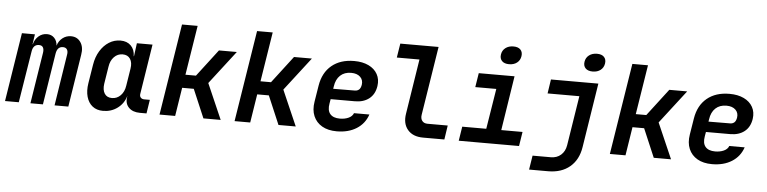

<svg xmlns="http://www.w3.org/2000/svg" viewBox="-52 -1067 6105 1529"><g transform="rotate(5 3000.0 -303.0)"><path d="M3 0 90 -550H194L182 -470H184Q194 -510 223 -535Q252 -560 290 -560Q326 -560 348.5 -536.5Q371 -513 373 -475Q385 -514 414.5 -537Q444 -560 482 -560Q532 -560 559 -520.5Q586 -481 575 -419L509 0H399L463 -410Q468 -437 458 -452.5Q448 -468 425 -468Q380 -468 371 -410L306 0H206L271 -410Q275 -437 266 -452.5Q257 -468 234 -468Q187 -468 179 -410L113 0Z M787 10Q736 10 702.5 -16.5Q669 -43 655.5 -90.5Q642 -138 652 -200L676 -349Q686 -412 715 -459.5Q744 -507 786 -533.5Q828 -560 878 -560Q930 -560 961 -529Q992 -498 993 -445H995L1009 -550H1134L1071 -151Q1068 -132 1078 -121Q1088 -110 1106 -110H1151L1134 0H1081Q1023 0 991.5 -32.5Q960 -65 969 -117L970 -126Q953 -65 903 -27.5Q853 10 787 10ZM849 -98Q889 -98 918 -127.5Q947 -157 954 -206L976 -344Q984 -393 964.5 -422.5Q945 -452 904 -452Q864 -452 835.5 -422.5Q807 -393 800 -344L778 -206Q771 -157 789.5 -127.5Q808 -98 849 -98Z M1238 0 1354 -730H1479L1416 -334H1500L1665 -550H1808L1603 -284L1727 0H1589L1492 -228H1399L1363 0Z M1838 0 1954 -730H2079L2016 -334H2100L2265 -550H2408L2203 -284L2327 0H2189L2092 -228H1999L1963 0Z M2655 10Q2585 10 2537.5 -17.5Q2490 -45 2469 -94.5Q2448 -144 2459 -210L2480 -340Q2497 -445 2566.5 -502.5Q2636 -560 2746 -560Q2813 -560 2861 -537Q2909 -514 2932 -472.5Q2955 -431 2947 -377Q2937 -311 2892.5 -276Q2848 -241 2779 -241H2585L2579 -206Q2569 -150 2593.5 -121.5Q2618 -93 2671 -93Q2710 -93 2740 -106.5Q2770 -120 2780 -146H2903Q2878 -72 2813 -31Q2748 10 2655 10ZM2598 -325 2771 -326Q2790 -326 2803.5 -337Q2817 -348 2822 -376Q2828 -415 2802.5 -439.5Q2777 -464 2730 -464Q2676 -464 2642.5 -432.5Q2609 -401 2601 -344Z M3345 0Q3263 0 3221.5 -49Q3180 -98 3193 -178L3262 -617H3081L3099 -730H3405L3318 -181Q3313 -150 3327.5 -131.5Q3342 -113 3371 -113H3532L3515 0Z M3630 0 3648 -114H3840L3892 -437H3724L3742 -550H4028L3960 -114H4130L4112 0ZM3976 -642Q3938 -642 3919 -661.5Q3900 -681 3905 -714Q3910 -747 3935.5 -766.5Q3961 -786 3999 -786Q4037 -786 4055.5 -766.5Q4074 -747 4069 -714Q4064 -681 4039 -661.5Q4014 -642 3976 -642Z M4208 180 4226 67H4372Q4420 67 4452.5 38.5Q4485 10 4493 -39L4556 -437H4302L4319 -550H4698L4617 -36Q4601 67 4533.5 123.5Q4466 180 4360 180ZM4644 -642Q4606 -642 4587 -661.5Q4568 -681 4573 -714Q4578 -747 4603.5 -766.5Q4629 -786 4667 -786Q4705 -786 4723.5 -766.5Q4742 -747 4737 -714Q4732 -681 4707 -661.5Q4682 -642 4644 -642Z M4838 0 4954 -730H5079L5016 -334H5100L5265 -550H5408L5203 -284L5327 0H5189L5092 -228H4999L4963 0Z M5655 10Q5585 10 5537.5 -17.5Q5490 -45 5469 -94.5Q5448 -144 5459 -210L5480 -340Q5497 -445 5566.5 -502.5Q5636 -560 5746 -560Q5813 -560 5861 -537Q5909 -514 5932 -472.5Q5955 -431 5947 -377Q5937 -311 5892.5 -276Q5848 -241 5779 -241H5585L5579 -206Q5569 -150 5593.5 -121.5Q5618 -93 5671 -93Q5710 -93 5740 -106.5Q5770 -120 5780 -146H5903Q5878 -72 5813 -31Q5748 10 5655 10ZM5598 -325 5771 -326Q5790 -326 5803.5 -337Q5817 -348 5822 -376Q5828 -415 5802.5 -439.5Q5777 -464 5730 -464Q5676 -464 5642.5 -432.5Q5609 -401 5601 -344Z"/></g></svg>

Font: JetBrains Mono NL
Style: Bold Italic
Weight: 700
Italic angle: -9°
Designer: Philipp Nurullin, Konstantin Bulenkov
Foundry: JetBrains
Version: Version 2.304; ttfautohint (v1.8.4.7-5d5b)